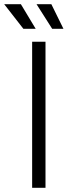

<svg xmlns="http://www.w3.org/2000/svg" viewBox="-68 -900 324 920"><path d="M86 0H150V-700H86ZM-48 -880 44 -762H103L32 -880ZM107 -880 182 -762H236L178 -880Z"/></svg>

Font: Meta Space Light
Style: Regular
Weight: 300
Designer: Meta Pool / Florian Karsten
Foundry: Meta Pool / Florian Karsten
Version: Version 2.000;Glyphs 3.1.1 (3137)